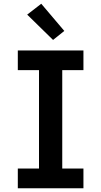

<svg xmlns="http://www.w3.org/2000/svg" viewBox="-20 -1004 540 1024"><path d="M75 0V-105H188V-630H75V-735H425V-630H312V-105H425V0ZM263 -791 125 -926 200 -984 323 -839Z"/></svg>

Font: Iosevka Curly Extrabold
Style: Regular
Weight: 800
Monospace: yes
Designer: Belleve Invis
Foundry: Belleve Invis
Version: Version 22.1.2; ttfautohint (v1.8.4)